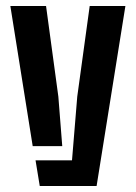

<svg xmlns="http://www.w3.org/2000/svg" viewBox="-20 -620 452 640"><path d="M14.5 -600H133.5L174.5 -298L187.5 -133H89ZM98.5 -85.5H220L237.5 -298L279 -600H398L302 0H112.5Z"/></svg>

Font: Big Shoulders Stencil Text Thin
Style: Bold
Weight: 700
Version: Version 2.001